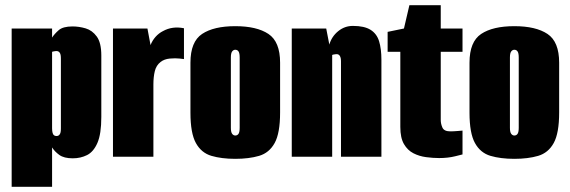

<svg xmlns="http://www.w3.org/2000/svg" viewBox="-20 -605 2198 741"><path d="M25 116V-495H181V-460Q190 -474 206.5 -488.5Q223 -503 260 -503Q285 -503 310.5 -495.5Q336 -488 353.5 -464Q371 -440 371 -391V-154Q371 -88 356 -53.5Q341 -19 316 -6.5Q291 6 261 6Q227 6 209 -7Q191 -20 181 -36V116ZM198 -80Q202 -80 205 -81.5Q208 -83 210.5 -86.5Q213 -90 214 -95.5Q215 -101 215 -110V-378Q215 -387 214 -392.5Q213 -398 210.5 -401.5Q208 -405 205 -406.5Q202 -408 198 -408Q195 -408 192 -407.5Q189 -407 186.5 -406.5Q184 -406 182.5 -405.5Q181 -405 181 -405V-110Q181 -99 183 -92Q185 -85 189 -82.5Q193 -80 198 -80Z M416 0V-495H549L561 -431Q568 -449 580.5 -463Q593 -477 609 -485Q645 -505 690 -496V-377Q690 -377 673.5 -379Q657 -381 635.5 -379Q614 -377 600 -366Q583 -353 577.5 -330.5Q572 -308 572 -279V0Z M888 8Q835 8 796 -3.5Q757 -15 736 -53Q715 -91 715 -170V-363Q715 -444 760 -474Q805 -504 888 -504Q971 -504 1016 -474Q1061 -444 1061 -363V-171Q1061 -91 1040 -53Q1019 -15 980 -3.5Q941 8 888 8ZM888 -82Q896 -82 900.5 -88.5Q905 -95 905 -112V-383Q905 -400 900.5 -406.5Q896 -413 888 -413Q881 -413 876 -406.5Q871 -400 871 -383V-112Q871 -95 876 -88.5Q881 -82 888 -82Z M1106 0V-495H1239L1251 -433Q1260 -464 1285 -484.5Q1310 -505 1342 -505Q1386 -505 1410 -490Q1434 -475 1443 -446Q1452 -417 1452 -374V0H1296V-368Q1296 -375 1295 -380Q1294 -385 1292 -388.5Q1290 -392 1287 -394Q1284 -396 1279 -396Q1277 -396 1273.5 -395.5Q1270 -395 1267 -394.5Q1264 -394 1262 -393V0Z M1675 5Q1651 5 1624.5 1.5Q1598 -2 1575.5 -13.5Q1553 -25 1539 -49Q1525 -73 1525 -115V-405H1476V-482L1539 -495L1560 -585H1681V-495H1765V-405H1681V-142Q1681 -127 1687.5 -112.5Q1694 -98 1718 -98Q1730 -98 1747.5 -99.5Q1765 -101 1765 -101V-9Q1765 -9 1737 -2Q1709 5 1675 5Z M1965 8Q1912 8 1873 -3.5Q1834 -15 1813 -53Q1792 -91 1792 -170V-363Q1792 -444 1837 -474Q1882 -504 1965 -504Q2048 -504 2093 -474Q2138 -444 2138 -363V-171Q2138 -91 2117 -53Q2096 -15 2057 -3.5Q2018 8 1965 8ZM1965 -82Q1973 -82 1977.5 -88.5Q1982 -95 1982 -112V-383Q1982 -400 1977.5 -406.5Q1973 -413 1965 -413Q1958 -413 1953 -406.5Q1948 -400 1948 -383V-112Q1948 -95 1953 -88.5Q1958 -82 1965 -82Z"/></svg>

Font: Alumni Sans Black
Style: Regular
Weight: 900
Designer: Robert E. Leuschke
Foundry: Robert E. Leuschke
Version: Version 1.018